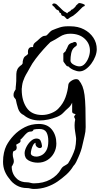

<svg xmlns="http://www.w3.org/2000/svg" viewBox="-24 -825 657 1264"><path d="M199 419Q187 419 176 416Q165 413 153 413Q116 413 86 396Q56 379 38 352Q19 330 7.5 302Q-4 274 -4 240Q-4 208 2 181Q8 154 18 134Q36 99 66.5 66.5Q97 34 139 12.5Q181 -9 232 -9Q288 -9 317.5 28Q347 65 347 120Q347 154 331 183Q315 212 287.5 229Q260 246 225 246Q191 246 164.5 231.5Q138 217 138 184Q138 166 149.5 143Q161 120 179 103.5Q197 87 216 87Q237 87 243.5 102Q250 117 252 132Q254 141 249.5 145.5Q245 150 238 150Q230 150 221 143.5Q212 137 210 126Q209 123 209.5 120.5Q210 118 211 115Q201 117 194 130Q187 143 183 158.5Q179 174 179 184Q179 194 189.5 200Q200 206 215 206Q232 206 250.5 196.5Q269 187 281.5 164.5Q294 142 294 104Q294 67 281.5 45.5Q269 24 235 24Q213 24 197 28Q193 41 179 41Q164 41 152.5 51Q141 61 131 73.5Q121 86 110 95Q115 108 103.5 115.5Q92 123 82 128Q83 132 84.5 136Q86 140 86 145Q86 160 77 165Q68 170 63 172Q60 182 60 192Q60 205 63.5 215.5Q67 226 67 237Q67 249 58 264L53 272Q53 308 72 335Q80 346 93 357Q117 375 153 375Q165 375 176 378.5Q187 382 199 382Q261 382 307.5 356.5Q354 331 378 288Q386 274 399.5 267Q413 260 424 251Q455 202 470 153Q473 138 475 123Q477 108 477 95Q477 90 477 85.5Q477 81 476 77Q473 57 470 37.5Q467 18 467 -1Q467 -10 468 -19.5Q469 -29 471 -38Q469 -46 466.5 -49.5Q464 -53 464 -57Q464 -60 474 -73Q466 -75 458.5 -78.5Q451 -82 451 -92V-149Q441 -127 425.5 -114Q410 -101 391 -81Q377 -66 350 -55Q323 -44 293 -38Q263 -32 238 -32Q204 -32 177.5 -41.5Q151 -51 133 -67Q105 -79 95 -110.5Q85 -142 80 -170Q74 -177 69.5 -183.5Q65 -190 65 -199Q65 -213 70 -221.5Q75 -230 79 -237Q79 -252 81 -265.5Q83 -279 83 -292V-298Q83 -321 83.5 -338.5Q84 -356 91 -370Q98 -384 118 -398Q118 -398 121 -401L125 -408L126 -410Q126 -412 125.5 -413.5Q125 -415 125 -416Q125 -419 127 -427Q132 -450 144.5 -456.5Q157 -463 161 -473Q160 -476 160 -479Q160 -482 160 -485Q160 -499 167.5 -508Q175 -517 194 -515V-518Q194 -535 208.5 -546Q223 -557 234 -568Q241 -575 252 -582.5Q263 -590 277 -590Q282 -590 289 -598Q296 -606 304.5 -614.5Q313 -623 320 -626Q346 -637 369.5 -644.5Q393 -652 421 -652H438Q490 -652 529 -631.5Q568 -611 590.5 -577Q613 -543 613 -501Q613 -479 603.5 -454Q594 -429 577.5 -406.5Q561 -384 540.5 -369.5Q520 -355 499 -355Q483 -355 461.5 -364Q440 -373 426 -388H424Q416 -388 410 -397Q407 -402 400 -410.5Q393 -419 393 -423V-474L412 -492H408Q417 -505 422.5 -520Q428 -535 444 -541Q446 -542 448 -542.5Q450 -543 452 -543Q454 -544 456 -545Q458 -546 460 -547Q466 -549 468 -549Q475 -549 478.5 -544Q482 -539 482 -534Q482 -523 473 -519Q471 -517 467 -515Q466 -512 460 -508Q449 -495 444.5 -473Q440 -451 440 -425Q441 -410 461.5 -399Q482 -388 499 -388Q519 -388 534.5 -405Q550 -422 559 -446Q568 -470 568 -492Q568 -539 532.5 -571Q497 -603 438 -603Q400 -603 370 -583.5Q340 -564 308 -548Q290 -531 262.5 -500.5Q235 -470 210.5 -437.5Q186 -405 174 -381Q166 -365 156 -349Q146 -333 138 -316Q132 -303 127.5 -289Q123 -275 121 -258Q120 -254 120 -247Q119 -244 119 -241Q119 -238 119 -235Q119 -163 151.5 -115.5Q184 -68 253 -68Q284 -68 314.5 -80.5Q345 -93 361 -111Q392 -143 407 -184Q422 -225 426 -268Q428 -281 445 -292.5Q462 -304 478 -304Q489 -304 495 -297Q510 -279 519 -256.5Q528 -234 532.5 -200Q537 -166 538.5 -115Q540 -64 540 12Q540 42 532.5 71Q525 100 519 129Q515 149 508 169.5Q501 190 492 210Q485 226 477.5 241.5Q470 257 459 268Q440 300 412 325Q384 350 355 370Q323 392 283.5 405.5Q244 419 199 419ZM418 -699Q416 -699 408 -708Q400 -717 398 -718Q387 -720 383 -723Q379 -726 378 -735Q378 -737 374.5 -739Q371 -741 368 -742L364 -753Q363 -756 355.5 -758.5Q348 -761 343 -767Q335 -777 333.5 -779Q332 -781 331 -781.5Q330 -782 323 -788Q320 -791 320 -794Q320 -798 325 -800.5Q330 -803 335 -802Q343 -801 349.5 -795.5Q356 -790 377 -769Q380 -766 385.5 -760.5Q391 -755 394 -753L401 -748Q403 -747 408 -744.5Q413 -742 418 -737Q424 -746 431 -748.5Q438 -751 441 -754Q443 -760 446 -761Q449 -762 453 -763Q453 -763 453.5 -763.5Q454 -764 454 -765Q455 -767 457 -767Q459 -767 461 -770Q465 -775 468.5 -777Q472 -779 475 -786Q477 -790 479 -791Q481 -792 484 -795Q486 -798 490.5 -801.5Q495 -805 499 -805Q505 -805 520.5 -800Q536 -795 534 -790Q534 -786 532 -785Q521 -781 517.5 -776.5Q514 -772 505 -764Q495 -754 487 -746Q479 -738 457 -721Q455 -720 448.5 -716.5Q442 -713 437 -710Q433 -708 431 -705.5Q429 -703 425 -701Q421 -699 418 -699Z"/></svg>

Font: Are You Serious
Style: Regular
Weight: 400
Designer: Robert E. Leuschke
Foundry: Robert E. Leuschke
Version: Version 1.100